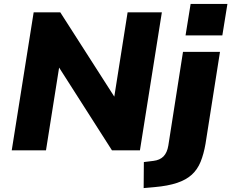

<svg xmlns="http://www.w3.org/2000/svg" viewBox="-20 -768 1182 981"><path d="M40 0 152 -705H288L568 -268H563L632 -705H807L695 0H552L278 -429H283L215 0ZM928 -587 954 -748H1142L1116 -587ZM714 193 715 60 764 54Q797 50 815.5 31Q834 12 840 -24L915 -503H1104L1030 -33Q1021 19 1005 58.5Q989 98 960 124.5Q931 151 884.5 166.5Q838 182 770 188Z"/></svg>

Font: Nunito Sans 8pt Black
Style: Italic
Weight: 900
Italic angle: -9°
Version: Version 3.101;gftools[0.9.27]